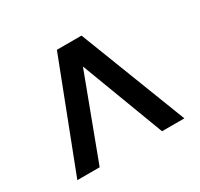

<svg xmlns="http://www.w3.org/2000/svg" viewBox="-115 -654 830 797"><g transform="rotate(-30 300.0 -255.5)"><path d="M44 0 241 -511H359L557 0H450L300 -397L151 0Z"/></g></svg>

Font: Chivo Mono SemiBold
Style: Regular
Weight: 600
Monospace: yes
Designer: Hector Gatti
Foundry: Omnibus-Type
Version: Version 1.008